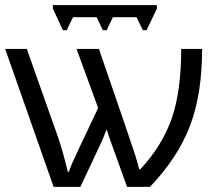

<svg xmlns="http://www.w3.org/2000/svg" viewBox="-20 -725 859 745"><path d="M588.9 -705.1V-691.9L548.8 -607.9H534.2L509.8 -658.2H418L394 -607.9H378.9L355 -658.2H263.2L238.8 -607.9H224.1L185.1 -691.9V-705.1ZM394 -223.1 375 -176.8 292 0H188L0 -535.2H84L204.1 -195.8Q223.1 -141.6 243.2 -58.1H247.1Q252.9 -75.2 261.5 -95Q270 -114.7 360.8 -306.2L276.9 -535.2H363.8Q493.2 -159.7 504.2 -124.5Q515.1 -89.4 520 -67.9H523.9Q608.4 -157.7 645.8 -263.9Q683.1 -370.1 683.1 -535.2H764.2Q764.2 -358.4 716.6 -235.1Q668.9 -111.8 562 0H473.1L412.1 -168.9Q396 -213.9 394 -223.1Z"/></svg>

Font: Open Sans ACDW
Style: acdw
Weight: 400
Foundry: Ascender Corporation
Version: Version 1.10